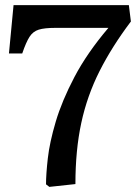

<svg xmlns="http://www.w3.org/2000/svg" viewBox="-20 -720 547 751"><path d="M173 11 160 1Q160 -38 167 -100.5Q174 -163 198 -244Q222 -325 271 -418.5Q320 -512 404 -611H197Q154 -611 131.5 -604Q109 -597 95.5 -576Q82 -555 67 -511H15L33 -700H484L492 -636Q418 -538 369.5 -442Q321 -346 298 -239.5Q275 -133 275 0Z"/></svg>

Font: Text Regular
Style: Regular
Weight: 400
Designer: Latin by Veronika Burian and Jose Scaglione. Greek by Irene Vlachou. Cyrillic by Vera Evstafieva.
Foundry: TypeTogether
Version: Version 3.002